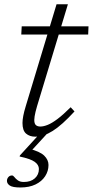

<svg xmlns="http://www.w3.org/2000/svg" viewBox="-20 -610 422 871"><path d="M76.5 -453.5 78.5 -490.5H381.5L380 -453.5ZM148 -128Q144 -114.5 141.2 -102.8Q138.5 -91 137 -82Q135.5 -73 135.5 -66Q135.5 -49 142.8 -42.5Q150 -36 163 -36Q178 -36 197 -43.8Q216 -51.5 241.2 -70.5Q266.5 -89.5 300.5 -123.5L318 -104.5Q289.5 -73.5 265 -51.5Q240.5 -29.5 219 -16Q197.5 -2.5 178 3.8Q158.5 10 140 10Q114.5 10 98.2 -4Q82 -18 82 -52Q82 -65.5 85.5 -84.2Q89 -103 97 -129L236.5 -590.5H288ZM73 240.5Q37.5 240.5 24.5 231.8Q11.5 223 11.5 210.5Q11.5 201 17.8 193.5Q24 186 34.5 186Q40 186 45.5 193.5Q51 201 61 208.2Q71 215.5 88 215.5Q119.5 215.5 138 199Q156.5 182.5 156.5 156.5Q156.5 138 137.5 124.2Q118.5 110.5 69 100L70.5 95L165.5 -9H198.5L113 84L111 64.5Q161 77 180.5 96Q200 115 200 138.5Q200 166 184.8 189.5Q169.5 213 141 226.8Q112.5 240.5 73 240.5Z"/></svg>

Font: Newsreader 9pt Light
Style: Italic
Weight: 300
Italic angle: -17°
Designer: Hugues Gentile
Foundry: Production Type
Version: Version 1.003